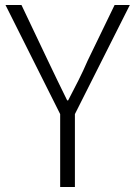

<svg xmlns="http://www.w3.org/2000/svg" viewBox="-20 -749 542 769"><path d="M221 0H280V-292L500 -729H439L331 -506C308 -452 281 -401 253 -347H249C222 -401 198 -452 172 -506L66 -729H2L221 -292Z"/></svg>

Font: Noto Sans KR Light
Style: Regular
Weight: 300
Designer: Ryoko NISHIZUKA 西塚涼子 (kana, bopomofo & ideographs); Paul D. Hunt (Latin, Greek & Cyrillic); Sandoll Communications 산돌커뮤니
Foundry: Adobe
Version: Version 2.004;hotconv 1.0.118;makeotfexe 2.5.65603